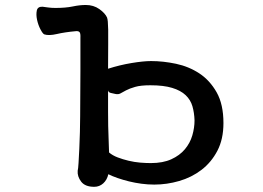

<svg xmlns="http://www.w3.org/2000/svg" viewBox="-20 -675 1040 759"><path d="M589.8 54.7Q564.5 54.7 539.1 51.3Q513.7 47.9 489.7 42Q465.8 36.1 444.8 28.8Q423.8 21.5 408.2 13.7Q403.3 36.1 388.2 49.8Q373 63.5 352.5 63.5Q316.4 63.5 300.8 43Q285.2 22.5 287.1 0Q289.1 -6.8 290.5 -31.2Q292 -55.7 293.5 -86.9Q294.9 -118.2 295.9 -152.8Q296.9 -187.5 296.9 -215.8Q297.9 -315.4 297.9 -397.5Q297.9 -479.5 297.9 -525.4Q298.8 -542 294.9 -547.4Q291 -552.7 280.3 -551.8Q236.3 -547.9 204.6 -540.5Q172.9 -533.2 155.3 -539.1Q149.4 -541 140.1 -558.6Q130.9 -576.2 126.5 -596.7Q122.1 -617.2 125.5 -633.3Q128.9 -649.4 148.4 -648.4Q157.2 -647.5 169.9 -645.5Q182.6 -643.6 199.2 -643.6Q239.3 -643.6 267.1 -649.4Q294.9 -655.3 319.3 -655.3Q349.6 -655.3 372.6 -639.2Q395.5 -623 403.3 -605.5Q405.3 -599.6 406.2 -589.4Q407.2 -579.1 407.7 -557.6Q408.2 -536.1 407.7 -499.5Q407.2 -462.9 407.2 -403.3Q453.1 -418 500 -425.8Q546.9 -433.6 577.1 -433.6Q625 -433.6 675.8 -422.9Q726.6 -412.1 768.1 -384.8Q809.6 -357.4 836.4 -310.1Q863.3 -262.7 863.3 -188.5Q863.3 -125 839.4 -79.1Q815.4 -33.2 776.4 -3.4Q737.3 26.4 688.5 40.5Q639.6 54.7 589.8 54.7ZM574.2 -337.9Q536.1 -337.9 514.2 -331.5Q492.2 -325.2 478.5 -317.9Q464.8 -310.5 456.1 -305.7Q447.3 -300.8 435.5 -303.7Q426.8 -305.7 418 -307.6Q409.2 -309.6 407.2 -317.4Q407.2 -265.6 407.2 -233.9Q407.2 -202.1 407.7 -177.2Q408.2 -152.3 409.2 -129.4Q410.2 -106.4 411.1 -72.3Q424.8 -60.5 445.3 -52.7Q465.8 -44.9 488.3 -39.6Q510.7 -34.2 533.7 -32.2Q556.6 -30.3 576.2 -30.3Q624 -30.3 657.2 -45.4Q690.4 -60.5 710.9 -85Q731.4 -109.4 740.2 -139.6Q749 -169.9 749 -199.2Q748 -229.5 740.7 -254.9Q733.4 -280.3 713.9 -298.8Q694.3 -317.4 660.6 -327.6Q627 -337.9 574.2 -337.9Z"/></svg>

Font: JasonHandwriting1
Style: Regular
Weight: 400
Version: Version 1.48.20